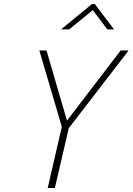

<svg xmlns="http://www.w3.org/2000/svg" viewBox="-20 -946 667 966"><path d="M587 -692 317 -339 214 -692H178L291 -308L220 0H256L326 -301L627 -692ZM328 -798 447 -895 520 -798H554L457 -926H443L287 -798Z"/></svg>

Font: RazerF5 Thin
Style: Italic
Weight: 250
Foundry: Razer Inc.
Version: Version 2